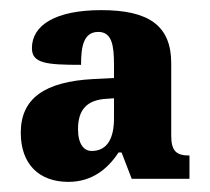

<svg xmlns="http://www.w3.org/2000/svg" viewBox="-20 -739 414 379"><path d="M115 -380C162 -380 193 -406 214 -438H220L240 -386H354V-432C328 -432 318 -441 318 -471V-614C318 -689 273 -719 180 -719C89 -719 43 -689 43 -644C43 -614 71 -611 140 -611C140 -645 144 -676 174 -676C201 -676 205 -649 205 -612V-585L165 -583C67 -578 21 -544 21 -477C21 -415 57 -380 115 -380ZM161 -441C146 -441 134 -454 134 -484C134 -522 151 -542 191 -544L205 -545V-505C205 -468 193 -441 161 -441Z"/></svg>

Font: Noto Serif Hebrew ExtraCondensed Black
Style: Regular
Weight: 900
Width: 2
Designer: Monotype Design Team
Foundry: Monotype Imaging Inc.
Version: Version 2.004